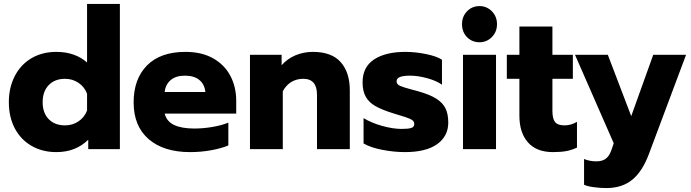

<svg xmlns="http://www.w3.org/2000/svg" viewBox="-20 -759 3516 977"><path d="M25 -239Q25 -314 55.5 -372.5Q86 -431 140.5 -463Q195 -495 267 -495Q315 -495 354.5 -481Q394 -467 423 -441V-739H590V0H429V-48Q365 15 267 15Q196 15 141 -16.5Q86 -48 55.5 -105.5Q25 -163 25 -239ZM423 -197V-282Q410 -317 379.5 -337.5Q349 -358 311 -358Q259 -358 228 -326Q197 -294 197 -239Q197 -184 228 -152.5Q259 -121 311 -121Q349 -121 379.5 -141.5Q410 -162 423 -197Z M660 -238Q660 -357 728 -426Q796 -495 924 -495Q1006 -495 1064 -462.5Q1122 -430 1152 -373.5Q1182 -317 1182 -246V-181H818Q828 -141 866 -123Q904 -105 969 -105Q1014 -105 1061 -113Q1108 -121 1142 -135V-19Q1107 -4 1054.5 5.5Q1002 15 947 15Q813 15 736.5 -51Q660 -117 660 -238ZM1025 -291Q1021 -330 994.5 -352Q968 -374 921 -374Q875 -374 848.5 -351.5Q822 -329 818 -291Z M1252 -480H1413V-427Q1443 -461 1484.5 -478Q1526 -495 1572 -495Q1668 -495 1714 -442.5Q1760 -390 1760 -300V0H1593V-277Q1593 -358 1523 -358Q1490 -358 1463.5 -342.5Q1437 -327 1419 -295V0H1252Z M1830 -29V-158Q1869 -134 1924 -118.5Q1979 -103 2024 -103Q2058 -103 2073 -108Q2088 -113 2088 -128Q2088 -140 2078 -147.5Q2068 -155 2042 -163.5Q2016 -172 1982 -182Q1924 -200 1890.5 -219Q1857 -238 1841 -267Q1825 -296 1825 -340Q1825 -418 1883.5 -456.5Q1942 -495 2043 -495Q2093 -495 2147.5 -484Q2202 -473 2229 -455V-328Q2201 -348 2154 -361Q2107 -374 2066 -374Q2034 -374 2016 -367.5Q1998 -361 1998 -345Q1998 -330 2016 -322Q2034 -314 2080 -302Q2111 -294 2106 -295Q2167 -278 2200 -257Q2233 -236 2247 -207.5Q2261 -179 2261 -135Q2261 -66 2204.5 -25.5Q2148 15 2040 15Q1985 15 1925.5 3.5Q1866 -8 1830 -29Z M2331 -636Q2331 -675 2356.5 -701.5Q2382 -728 2420 -728Q2457 -728 2483 -701.5Q2509 -675 2509 -636Q2509 -597 2483 -570.5Q2457 -544 2420 -544Q2382 -544 2356.5 -570Q2331 -596 2331 -636ZM2336 -480H2504V0H2336Z M2623 -170V-358H2559V-480H2623V-624H2791V-480H2895V-358H2791V-194Q2791 -155 2804.5 -138Q2818 -121 2853 -121Q2885 -121 2916 -139V-8Q2891 4 2863 9.5Q2835 15 2794 15Q2710 15 2666.5 -34.5Q2623 -84 2623 -170Z M2952 181V50Q2980 62 3015 62Q3046 62 3064 47.5Q3082 33 3092 2L3103 -30L2906 -480H3073L3192 -168L3304 -480H3471L3283 22Q3250 112 3198 155Q3146 198 3065 198Q3035 198 3001.5 193.5Q2968 189 2952 181Z"/></svg>

Font: Readiness
Style: Bold
Weight: 700
Designer: Katatrad Team
Foundry: CadsonDemak
Version: Version 1.00;January 16, 2020;FontCreator 12.0.0.2550 64-bit